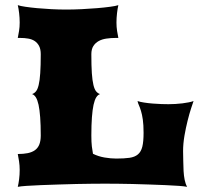

<svg xmlns="http://www.w3.org/2000/svg" viewBox="-20 -723 788 743"><path d="M48.8 0Q51.8 -12.2 54 -29.5Q56.2 -46.9 56.2 -65.4Q56.2 -82.5 53.7 -98.9Q51.3 -115.2 48.8 -127Q70.8 -127 87.4 -130.4Q104 -133.8 115.2 -141.8Q126.5 -149.9 132.1 -163.8Q137.7 -177.7 137.7 -198.7Q137.7 -239.7 135.5 -269Q133.3 -298.3 129.2 -317.4Q125 -336.4 118.7 -346.4Q112.3 -356.4 104 -358.9Q112.8 -361.8 119.1 -369.4Q125.5 -377 129.6 -394Q133.8 -411.1 135.7 -439.7Q137.7 -468.3 137.7 -513.2Q137.7 -532.7 131.3 -544.9Q125 -557.1 114.3 -564.2Q103.5 -571.3 89.1 -573.7Q74.7 -576.2 58.1 -576.2H48.8Q51.3 -587.9 53.7 -603.3Q56.2 -618.7 56.2 -635.7Q56.2 -653.8 54 -672.4Q51.8 -690.9 48.8 -703.1Q58.1 -699.7 78.1 -696.8Q98.1 -693.8 124 -691.4Q149.9 -689 179 -687.5Q208 -686 235.8 -686Q264.2 -686 295.7 -687.5Q327.1 -689 355.7 -691.4Q384.3 -693.8 406.2 -696.8Q428.2 -699.7 438 -703.1Q435.1 -690.9 432.9 -672.4Q430.7 -653.8 430.7 -635.7Q430.7 -618.7 433.1 -603.3Q435.5 -587.9 438 -576.2H427.7Q409.2 -576.2 392.1 -573.7Q375 -571.3 362.1 -564.2Q349.1 -557.1 341.3 -544.9Q333.5 -532.7 333.5 -513.2Q333.5 -468.3 335.4 -439.7Q337.4 -411.1 341.6 -394Q345.7 -377 352.1 -369.4Q358.4 -361.8 367.2 -358.9Q358.9 -356.4 352.5 -346.4Q346.2 -336.4 342 -317.4Q337.9 -298.3 335.7 -269Q333.5 -239.7 333.5 -198.7Q333.5 -173.3 335.4 -156.7Q337.4 -140.1 339.8 -127.9Q360.4 -117.7 384.5 -113.5Q408.7 -109.4 429.7 -109.4Q460.4 -109.4 481 -112.3Q501.5 -115.2 513.7 -125.5Q525.9 -135.7 530.8 -155.5Q535.6 -175.3 535.6 -209Q535.6 -239.7 532.7 -260Q529.8 -280.3 525.6 -293.7Q521.5 -307.1 517.6 -315.7Q513.7 -324.2 512.2 -332Q521.5 -328.6 537.4 -326.2Q553.2 -323.7 570.6 -322.3Q587.9 -320.8 604.5 -320.3Q621.1 -319.8 632.3 -319.8Q644.5 -319.8 658.4 -320.6Q672.4 -321.3 685.5 -323Q698.7 -324.7 710 -326.9Q721.2 -329.1 729 -332Q726.6 -324.7 719.7 -304.2Q712.9 -283.7 706.1 -256.3Q699.2 -229 693.8 -197.8Q688.5 -166.5 688.5 -138.2Q689 -119.1 689.2 -99.4Q689.5 -79.6 690.4 -61.3Q691.4 -43 694.6 -27.1Q697.8 -11.2 704.1 0Q694.8 -2 672.6 -3.7Q650.4 -5.4 620.8 -6.6Q591.3 -7.8 557.6 -9Q523.9 -10.3 491.7 -11Q459.5 -11.7 431.9 -12Q404.3 -12.2 386.7 -12.2Q369.1 -12.2 340.1 -12Q311 -11.7 276.6 -11Q242.2 -10.3 206.1 -9Q169.9 -7.8 138.2 -6.6Q106.4 -5.4 82.5 -3.7Q58.6 -2 48.8 0Z"/></svg>

Font: Arbutus
Style: Regular
Weight: 400
Designer: Karolina Lach
Foundry: Sorkin Type Co.
Version: Version 1.003